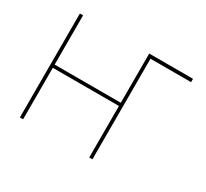

<svg xmlns="http://www.w3.org/2000/svg" viewBox="-145 -946 1247 1164"><g transform="rotate(30 478.5 -364.0)"><path d="M899.9 -727.5V-704.1H595.2V-727.5ZM107.9 0V-727.5H130.4V-382.8H593.3V-727.5H615.7V0H593.3V-360.4H130.4V0Z"/></g></svg>

Font: Inter 17pt Thin
Style: Regular
Weight: 250
Version: Version 4.001;git-66647c0bb